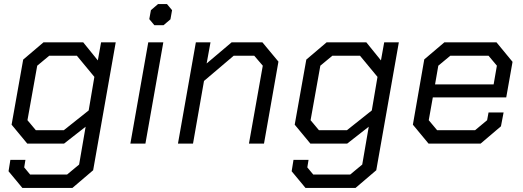

<svg xmlns="http://www.w3.org/2000/svg" viewBox="-20 -706 2573 944"><path d="M549 -498 438 131 336 218H90L22 136L31 80H105L99 117L128 152H310L369 103L401 -83L295 0H114L37 -93L94 -413L194 -498H389L461 -409L477 -498ZM444 -328 358 -432H222L163 -383L115 -115L156 -66H294L416 -163Z M714 -612 722 -656 757 -686H801L826 -656L818 -611L784 -582H739ZM709 -498H783L695 0H621Z M943 -498H1015L996 -394L1119 -498H1270L1349 -403L1278 0H1204L1272 -383L1230 -432H1129L983 -308L929 0H855Z M1941 -498 1830 131 1728 218H1482L1414 136L1423 80H1497L1491 117L1520 152H1702L1761 103L1793 -83L1687 0H1506L1429 -93L1486 -413L1586 -498H1781L1853 -409L1869 -498ZM1836 -328 1750 -432H1614L1555 -383L1507 -115L1548 -66H1686L1808 -163Z M2010 -93 2066 -414 2165 -498H2421L2500 -402L2469 -227H2108L2088 -115L2129 -66H2316L2375 -115L2382 -153H2456L2443 -85L2343 0H2087ZM2407 -291 2423 -383 2382 -432H2194L2135 -383L2119 -291Z"/></svg>

Font: Chakra Petch
Style: Italic
Weight: 400
Italic angle: -10°
Designer: Katatrad Aksorn Co.,Ltd.
Foundry: Cadson Demak Co.,Ltd.
Version: Version 1.000; ttfautohint (v1.6)